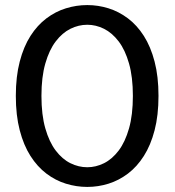

<svg xmlns="http://www.w3.org/2000/svg" viewBox="-20 -726 690 757"><path d="M324.1 11Q281 11 239.8 -1.8Q198.5 -14.6 162.9 -41.6Q127.2 -68.7 100.1 -111.1Q73.1 -153.5 57.8 -212.3Q42.4 -271.1 42.4 -348Q42.4 -424.4 57.8 -483.2Q73.1 -542 100.1 -584.3Q127.2 -626.6 162.9 -653.5Q198.5 -680.4 239.8 -693.2Q281 -706 324.1 -706Q367.1 -706 407.9 -693.2Q448.8 -680.4 484.5 -653.5Q520.3 -626.6 547.2 -584.3Q574.2 -542 589.5 -483.2Q604.9 -424.4 604.9 -348Q604.9 -271.1 589.5 -212.3Q574.2 -153.5 547.2 -111.1Q520.3 -68.7 484.5 -41.6Q448.8 -14.6 407.9 -1.8Q367.1 11 324.1 11ZM324.1 -66.6Q358 -66.6 390.1 -82.5Q422.1 -98.5 447.9 -132.4Q473.6 -166.4 488.7 -219.8Q503.9 -273.1 503.9 -348Q503.9 -422.4 488.7 -475.6Q473.6 -528.9 447.9 -562.7Q422.1 -596.5 390.1 -612.5Q358 -628.4 324.1 -628.4Q290 -628.4 257.7 -612.5Q225.4 -596.5 199.7 -562.7Q173.9 -528.9 158.7 -475.6Q143.4 -422.4 143.4 -348Q143.4 -273.1 158.7 -219.8Q173.9 -166.4 199.7 -132.4Q225.4 -98.5 257.7 -82.5Q290 -66.6 324.1 -66.6Z"/></svg>

Font: Trispace Thin
Style: Regular
Weight: 100
Designer: Tyler Finck
Foundry: Etcetera Type Company
Version: Version 1.210